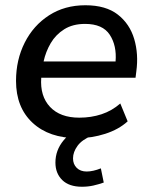

<svg xmlns="http://www.w3.org/2000/svg" viewBox="-20 -517 577 731"><path d="M275 9Q167 9 104 -49.5Q41 -108 41 -209Q41 -289 74 -354.5Q107 -420 166.5 -458.5Q226 -497 305 -497Q383 -497 428.5 -461.5Q474 -426 491 -368.5Q508 -311 499 -245L496 -221H137Q132 -151 170.5 -110Q209 -69 282 -69Q327 -69 366.5 -82Q406 -95 438 -123L466 -55Q432 -24 380.5 -7.5Q329 9 275 9ZM304 -426Q257 -426 224.5 -405.5Q192 -385 173 -352.5Q154 -320 146 -283H420Q425 -343 398 -384.5Q371 -426 304 -426ZM292 194Q243 194 217 168.5Q191 143 191 102Q191 55 222 17.5Q253 -20 300 -39L329 0Q292 15 275 38.5Q258 62 258 86Q258 108 272 122Q286 136 310 136Q334 136 364 124L375 178Q355 185 335 189.5Q315 194 292 194Z"/></svg>

Font: Nunito Sans SemiBold
Style: Italic
Weight: 600
Italic angle: -9°
Designer: Vernon Adams
Foundry: Vernon Adams
Version: Version 3.006; ttfautohint (v1.8.3)